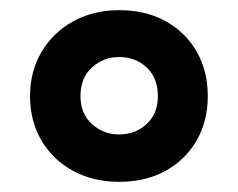

<svg xmlns="http://www.w3.org/2000/svg" viewBox="-20 -810 468 377"><path d="M214 -453Q163 -453 123.5 -474.5Q84 -496 61.5 -534Q39 -572 39 -621Q39 -670 61.5 -708Q84 -746 123.5 -768Q163 -790 214 -790Q266 -790 305 -768.5Q344 -747 366 -709Q388 -671 388 -621Q388 -572 366 -534Q344 -496 305 -474.5Q266 -453 214 -453ZM214 -546Q246 -546 268 -566.5Q290 -587 290 -621Q290 -657 268 -677.5Q246 -698 214 -698Q183 -698 160.5 -677.5Q138 -657 138 -621Q138 -587 160.5 -566.5Q183 -546 214 -546Z"/></svg>

Font: Noto Sans Malayalam UI
Style: Regular
Weight: 400
Designer: Jelle Bosma - Monotype Design Team
Foundry: Monotype Imaging Inc.
Version: Version 2.104